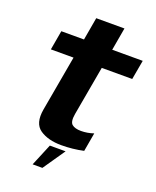

<svg xmlns="http://www.w3.org/2000/svg" viewBox="-161 -821 872 1076"><g transform="rotate(20 274.5 -282.5)"><path d="M281.5 7.6Q349.4 7.6 413.7 -6.5L433.2 -117.7Q395.3 -105.1 358.2 -105.1Q321.5 -105.1 304 -120Q286.4 -134.8 294.8 -183L347.1 -477.1H528.8L549.4 -592.7H367.4L391.1 -728.2H222.8L199.1 -592.7H63.9L43.6 -477.1H178.8L120 -146.2Q104.9 -59.3 153.7 -25.8Q202.6 7.6 281.5 7.6ZM167.9 163.3H226.1L316.6 31.6H222.7Z"/></g></svg>

Font: Anybody Thin
Style: Italic
Weight: 100
Italic angle: -10°
Designer: Tyler Finck
Foundry: Etcetera Type Company
Version: Version 1.114;gftools[0.9.25]